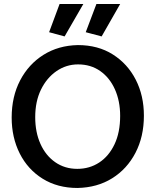

<svg xmlns="http://www.w3.org/2000/svg" viewBox="-20 -920 773 954"><path d="M365 14Q266 14 192 -32Q118 -78 78 -157.5Q38 -237 38 -336Q38 -440 80 -520.5Q122 -601 196 -647.5Q270 -694 367 -696Q467 -696 540.5 -649.5Q614 -603 654.5 -524Q695 -445 695 -345Q695 -241 653 -160.5Q611 -80 537 -34Q463 12 365 14ZM364 -81Q425 -81 473 -112.5Q521 -144 549 -203Q577 -262 577 -344Q577 -418 551 -476Q525 -534 478 -567Q431 -600 368 -600Q309 -600 260.5 -566.5Q212 -533 183.5 -474.5Q155 -416 155 -338Q155 -263 181 -205Q207 -147 254.5 -114Q302 -81 364 -81ZM301 -739 394 -900H276L224 -760ZM485 -739 577 -900H459L406 -760Z"/></svg>

Font: Catamaran SemiBold
Style: Regular
Weight: 600
Designer: Pria Ravichandran
Version: Version 2.000